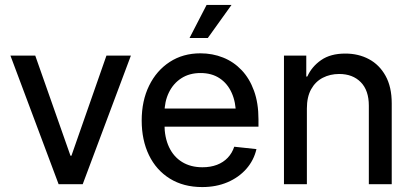

<svg xmlns="http://www.w3.org/2000/svg" viewBox="-20 -758 1698 790"><path d="M518.6 -529.3 320.3 0H221.2L22.9 -529.3H125L270 -117.2H273.9L418 -529.3Z M812 11.7Q734.9 11.7 678.7 -23.2Q622.6 -58.1 592.8 -119.9Q563 -181.6 563 -262.2Q563 -343.3 593.5 -405.5Q624 -467.8 678.5 -503.2Q732.9 -538.6 804.7 -538.6Q854.5 -538.6 897.9 -521.2Q941.4 -503.9 974.1 -469.5Q1006.8 -435.1 1025.1 -384.5Q1043.5 -334 1043.5 -267.1V-236.8H614.7V-311.5H993.2L950.7 -286.6Q950.7 -337.4 933.3 -376Q916 -414.6 883.5 -436Q851.1 -457.5 805.2 -457.5Q759.3 -457.5 726.1 -436Q692.9 -414.6 674.8 -377.2Q656.7 -339.8 656.7 -292.5V-247.1Q656.7 -192.9 675.5 -152.8Q694.3 -112.8 729.5 -91.3Q764.6 -69.8 813 -69.8Q846.2 -69.8 872.6 -79.8Q898.9 -89.8 917 -108.9Q935.1 -127.9 943.8 -154.3L1035.2 -144.5Q1024.4 -98.1 993.4 -63Q962.4 -27.8 916 -8.1Q869.6 11.7 812 11.7ZM759.8 -601.6 830.1 -737.8H932.6L835 -601.6Z M1242.7 -311.5V0H1148.4V-529.3H1240.2V-442.9L1244.6 -443.4Q1262.7 -483.9 1301.3 -510.7Q1339.8 -537.6 1400.9 -537.6Q1455.1 -537.6 1498 -514.6Q1541 -491.7 1566.4 -446Q1591.8 -400.4 1591.8 -332.5V0H1497.6V-323.2Q1497.6 -386.2 1464.4 -419.9Q1431.2 -453.6 1375.5 -453.6Q1338.4 -453.6 1308.1 -438Q1277.8 -422.4 1260.3 -390.9Q1242.7 -359.4 1242.7 -311.5Z"/></svg>

Font: Inter Cardless Tabular
Style: Regular
Weight: 400
Designer: Rasmus Andersson
Foundry: rsms
Version: Version 4.000;git-4fc901f